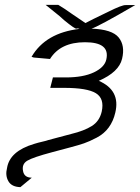

<svg xmlns="http://www.w3.org/2000/svg" viewBox="-20 -600 577 791"><path d="M119 -363 110 -366Q168 -465 308 -481L300 -483Q297 -483 295 -482Q289 -480 244 -517L225 -534L168 -580H220Q247 -564 276 -543L332 -505Q354 -517 427 -552Q483 -580 498 -579Q503 -579 507 -579H537Q384 -490 357 -482Q442 -479 469 -445.5Q496 -412 483 -358Q470 -303 387 -267Q477 -228 455 -136Q447 -101 428 -75Q409 -49 378.5 -33Q348 -17 326 -9.5Q304 -2 270 7L195 27Q116 48 92.5 62Q69 76 75 105Q80 132 111 132L64 171Q28 170 14.5 146.5Q1 123 9 92Q20 23 120 -7L137 -12Q144 -14 157.5 -17Q171 -20 179 -23L209 -31L273 -48Q327 -61 358.5 -81Q390 -101 399 -140Q411 -194 375 -216Q339 -238 245 -238H187L198 -281H251Q323 -281 367 -302Q411 -323 418 -355Q426 -391 404 -408.5Q382 -426 330 -426Q229 -426 186 -357Z"/></svg>

Font: Coval
Style: ExtraLight Italic
Weight: 200
Foundry: Context Ltd
Version: Version 001.000